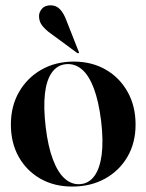

<svg xmlns="http://www.w3.org/2000/svg" viewBox="-20 -676 538 706"><path d="M251.5 -449.5Q317.5 -449.5 368.8 -420Q420 -390.5 449.2 -338.2Q478.5 -286 478.5 -218Q478.5 -150.5 448.5 -99.2Q418.5 -48 366 -19Q313.5 10 245.5 10Q179.5 10 128.8 -18.8Q78 -47.5 49 -99Q20 -150.5 20 -218Q20 -285.5 49.8 -337.5Q79.5 -389.5 131.8 -419.5Q184 -449.5 251.5 -449.5ZM276.5 1Q307.5 -2 327.2 -29Q347 -56 353.8 -106.5Q360.5 -157 352 -230Q343 -303.5 325 -351.2Q307 -399 281 -421Q255 -443 222.5 -440Q190.5 -437 170.8 -409.5Q151 -382 145.2 -331.5Q139.5 -281 148 -209Q156.5 -137 174.8 -89Q193 -41 219 -18.5Q245 4 276.5 1ZM224.5 -600 269 -487Q270 -485.5 270.5 -484Q271 -482.5 269.5 -481.5Q268.5 -480 266.8 -480.2Q265 -480.5 263.5 -481.5L167 -552.5Q149 -565 136.2 -580.5Q123.5 -596 123.5 -617Q123.5 -631 134.2 -643.8Q145 -656.5 166.5 -656.5Q186.5 -656.5 200.5 -642Q214.5 -627.5 224.5 -600Z"/></svg>

Font: Fraunces 120pt SemiBold
Style: Regular
Weight: 600
Version: Version 1.000;[b76b70a41]